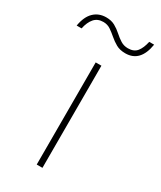

<svg xmlns="http://www.w3.org/2000/svg" viewBox="-239 -751 681 814"><g transform="rotate(30 101.5 -344.5)"><path d="M115 -500V0H87V-500ZM264 -689Q249 -596 176 -596Q149 -596 130.5 -606.5Q112 -617 96.5 -630.5Q81 -644 65.5 -654.5Q50 -665 30 -665Q2 -665 -14 -646.5Q-30 -628 -37 -595H-61Q-53 -642 -29 -665Q-5 -688 31 -688Q56 -688 74 -678Q92 -668 107.5 -654Q123 -640 139 -630Q155 -620 175 -620Q204 -620 218.5 -638Q233 -656 240 -689Z"/></g></svg>

Font: Work Sans ExtraLight
Style: Regular
Weight: 200
Designer: Wei Huang
Foundry: Wei Huang
Version: Version 2.010; ttfautohint (v1.8.3)